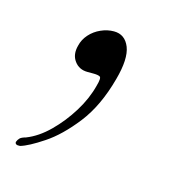

<svg xmlns="http://www.w3.org/2000/svg" viewBox="-87 -126 313 325"><g transform="rotate(15 70.0 36.5)"><path d="M51 -0.5Q36 -0.5 27.8 -11.8Q19.5 -23 24 -39.5Q26.5 -50.5 34.5 -59.5Q42.5 -68.5 53.8 -73.5Q65 -78.5 76.5 -78.5Q96 -78.5 103.8 -59Q111.5 -39.5 101 -1.5Q87.5 48.5 62.5 80.5Q37.5 112.5 12.2 129.2Q-13 146 -27 150Q-32 150.5 -34 149Q-36 147.5 -35.5 145Q-34 141 -31.2 138.2Q-28.5 135.5 -21 133.5Q-0.5 125.5 18.2 107Q37 88.5 51.5 65Q66 41.5 72 17.5Q76 3.5 72.8 1.5Q69.5 -0.5 61 -0.5Z"/></g></svg>

Font: Fraunces Thin
Style: Italic
Weight: 250
Italic angle: -16°
Version: Version 1.000;[b76b70a41]